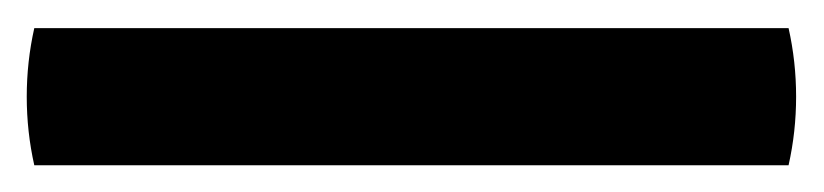

<svg xmlns="http://www.w3.org/2000/svg" viewBox="-26 46 601 140"><path d="M-1 166.5Q-6.5 142 -6.5 116.5Q-6.5 91 -1 66.5H549Q554.5 91 554.5 116.5Q554.5 142 549 166.5Z"/></svg>

Font: Signika Light SemiBold
Style: Regular
Weight: 600
Version: Version 2.003;gftools[0.9.32]